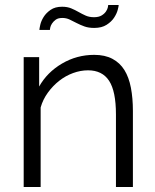

<svg xmlns="http://www.w3.org/2000/svg" viewBox="-20 -750 623 770"><path d="M513 0H445V-291Q445 -384 417.5 -426Q390 -468 333 -468Q303 -468 273 -457Q243 -446 217.5 -426Q192 -406 172 -378.5Q152 -351 143 -319V0H75V-521H137V-403Q169 -460 228.5 -495Q288 -530 358 -530Q401 -530 431 -514Q461 -498 479 -469Q497 -440 505 -398Q513 -356 513 -305ZM358 -638Q335 -638 318.5 -644Q302 -650 287.5 -657.5Q273 -665 259.5 -671.5Q246 -678 230 -678Q213 -678 203.5 -671Q194 -664 188.5 -655.5Q183 -647 181.5 -639.5Q180 -632 180 -630H138Q138 -635 141.5 -650.5Q145 -666 155 -682Q165 -698 183 -710.5Q201 -723 229 -723Q250 -723 265.5 -716.5Q281 -710 295 -702Q309 -694 323.5 -687.5Q338 -681 357 -681Q376 -681 387.5 -688Q399 -695 405 -704Q411 -713 412.5 -720.5Q414 -728 414 -730H456Q456 -725 452 -710Q448 -695 437.5 -679Q427 -663 407.5 -650.5Q388 -638 358 -638Z"/></svg>

Font: Oxford Sans
Style: Regular
Weight: 400
Designer: Matt McInerney, Pablo Impallari, Rodrigo Fuenzalida
Foundry: Matt McInerney, Pablo Impallari, Rodrigo Fuenzalida
Version: Version 3.000g; ttfautohint (v1.5) -l 8 -r 28 -G 28 -x 14 -D